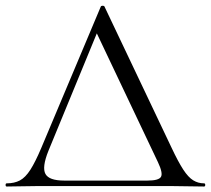

<svg xmlns="http://www.w3.org/2000/svg" viewBox="-23 -658 746 679"><path d="M0.8 1.6Q-3.2 1.6 -3.2 -4Q-3.2 -9.6 0.8 -9.6Q27.8 -9.6 47.3 -19.9Q66.8 -30.2 84.3 -57.5Q101.8 -84.8 122.8 -134.4L333.4 -634.6Q334.4 -637.6 340 -637.7Q345.6 -637.8 346.6 -634.6L583.8 -135.4Q607 -86 624.9 -58.5Q642.8 -31 660.3 -20.3Q677.8 -9.6 698.6 -9.6Q702.8 -9.6 702.8 -4Q702.8 1.6 698.6 1.6Q670.2 1.6 640.1 0.8Q610 0 582.4 0H111.2Q75.4 0 53.5 0.8Q31.6 1.6 0.8 1.6ZM203.6 -19.4H498.6Q538.8 -19.4 546.3 -32.7Q553.8 -46 535.6 -84.4L319.4 -540L148.2 -124.4Q124.8 -66 137.8 -42.7Q150.8 -19.4 203.6 -19.4Z"/></svg>

Font: Cormorant Light
Style: Regular
Weight: 300
Designer: Christian Thalmann (Catharsis Fonts)
Foundry: Catharsis Fonts
Version: Version 4.000